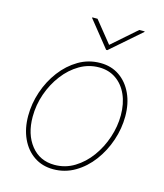

<svg xmlns="http://www.w3.org/2000/svg" viewBox="-115 -846 808 945"><g transform="rotate(15 289.5 -374.0)"><path d="M244.6 11.7Q188.5 11.7 146.5 -16.8Q104.5 -45.4 81.3 -95.7Q58.1 -146 58.1 -210.9Q58.1 -273.4 78.6 -334.2Q99.1 -395 136.5 -444.6Q173.8 -494.1 224.4 -523.9Q274.9 -553.7 335 -553.7Q391.1 -553.7 432.6 -525.1Q474.1 -496.6 497.3 -446.5Q520.5 -396.5 520.5 -331.5Q520.5 -269.5 500 -208.5Q479.5 -147.5 442.4 -97.7Q405.3 -47.9 354.7 -18.1Q304.2 11.7 244.6 11.7ZM245.1 -10.7Q300.3 -10.7 346.4 -39.1Q392.6 -67.4 426.5 -114Q460.4 -160.6 479.2 -217.3Q498 -273.9 498 -330.6Q498 -389.6 478 -434.8Q458 -480 421.1 -505.6Q384.3 -531.2 334.5 -531.2Q281.7 -531.2 235.8 -504.4Q189.9 -477.5 155 -431.6Q120.1 -385.7 100.3 -328.9Q80.6 -272 80.6 -211.9Q80.6 -123 125.2 -66.9Q169.9 -10.7 245.1 -10.7ZM264.2 -760.3 352.5 -650.9 477.1 -760.3H504.4L503.9 -757.3L350.6 -623.5H344.7L237.3 -757.3L237.8 -760.3Z"/></g></svg>

Font: Inter Thin
Style: Italic
Weight: 250
Italic angle: -9.3988°
Designer: Rasmus Andersson
Foundry: rsms
Version: Version 4.001;git-66647c0bb